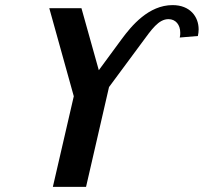

<svg xmlns="http://www.w3.org/2000/svg" viewBox="-20 -732 798 752"><path d="M407 -391 535 -564C574 -617 601 -657 640 -657C668 -657 686 -635 686 -604C686 -598 686 -592 684 -585L755 -591C757 -600 758 -609 758 -617C758 -667 724 -712 656 -712C562 -712 495 -631 456 -578L367 -457L299 -700H173L269 -355L187 0H317Z"/></svg>

Font: Pfennig
Style: BoldItalic
Weight: 700
Italic angle: -13°
Version: Version 20100423